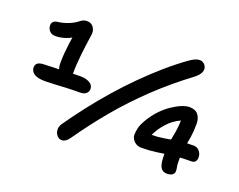

<svg xmlns="http://www.w3.org/2000/svg" viewBox="-118 -942 1481 1192"><g transform="rotate(20 622.0 -346.5)"><path d="M1064 6Q1035 6 1022 -17.5Q1009 -41 1009 -95Q1009 -100 1009 -105Q985 -101 962 -98Q913 -91 862 -91Q832 -91 813 -109.5Q794 -128 793 -151Q793 -172 798.5 -196.5Q804 -221 824 -255Q849 -298 880.5 -331Q912 -364 945 -386Q978 -408 1007 -419.5Q1036 -431 1056 -431Q1096 -431 1114.5 -407.5Q1133 -384 1133 -347Q1133 -300 1127 -260Q1123 -237 1119 -214Q1140 -215 1163 -215Q1185 -215 1200.5 -197.5Q1216 -180 1216 -155Q1216 -140 1208 -129Q1200 -118 1180 -118Q1141 -118 1107 -116Q1107 -103 1107 -89Q1107 -67 1110 -54.5Q1113 -42 1113 -28Q1113 -12 1100 -3Q1087 6 1064 6ZM380 34Q362 34 349 19.5Q336 5 334 -16Q332 -37 345 -58Q395 -130 450.5 -201.5Q506 -273 566 -341.5Q626 -410 690 -474Q754 -538 819.5 -595Q885 -652 952 -700Q971 -713 986.5 -720Q1002 -727 1018 -727Q1032 -727 1044 -717.5Q1056 -708 1060.5 -693Q1065 -678 1056 -658.5Q1047 -639 1018 -617Q895 -525 791 -426Q687 -327 598 -220.5Q509 -114 429 1Q418 17 405.5 25.5Q393 34 380 34ZM161 -275Q124 -275 102.5 -282.5Q81 -290 71.5 -303.5Q62 -317 62 -332Q62 -351 76 -361Q90 -371 123 -371Q144 -371 173 -373Q193 -374 215 -374Q210 -387 209 -403Q208 -456 215 -512Q219 -552 225 -588Q209 -578 190 -572Q155 -560 123 -560Q96 -560 82.5 -576Q69 -592 69 -611Q68 -625 77.5 -635.5Q87 -646 108 -648Q141 -652 174 -665Q207 -678 232 -698Q242 -706 252.5 -710.5Q263 -715 277 -715Q306 -715 321 -692Q336 -669 330 -640Q325 -605 320.5 -571.5Q316 -538 312.5 -506Q309 -474 307 -441Q305 -410 305 -378Q331 -379 354 -379Q391 -379 415.5 -365Q440 -351 440 -325Q440 -308 426.5 -295.5Q413 -283 385 -283Q336 -283 294.5 -281Q253 -279 219.5 -277Q186 -275 161 -275ZM1017 -202Q1019 -212 1021 -222Q1033 -280 1034 -325Q1034 -329 1034 -334Q984 -311 949 -271Q915 -234 894 -188Q934 -188 976 -195Q996 -198 1017 -202Z"/></g></svg>

Font: Shantell Sans Light Medium
Style: Regular
Weight: 500
Version: Version 1.008;[ac192a2d6]